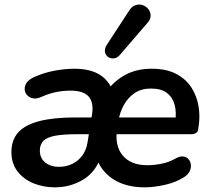

<svg xmlns="http://www.w3.org/2000/svg" viewBox="-20 -794 905 824"><path d="M215 10Q167 10 124.5 -7Q82 -24 55.5 -58Q29 -92 29 -141Q29 -193 58 -225.5Q87 -258 148 -274Q209 -290 304 -290H384L374 -218H311Q252 -218 217 -211.5Q182 -205 166.5 -189.5Q151 -174 151 -148Q151 -115 174.5 -96.5Q198 -78 232 -78Q264 -78 290 -90.5Q316 -103 333.5 -127Q351 -151 356 -185L375 -303Q383 -353 361 -379Q339 -405 283 -405Q250 -405 219 -398.5Q188 -392 155 -377Q136 -369 121 -372Q106 -375 96.5 -385.5Q87 -396 86 -410.5Q85 -425 94.5 -439Q104 -453 126 -463Q168 -482 213.5 -490.5Q259 -499 299 -499Q367 -499 408.5 -473Q450 -447 466 -397H434Q467 -445 516.5 -472Q566 -499 630 -499Q695 -499 737 -476.5Q779 -454 802 -417.5Q825 -381 832 -338.5Q839 -296 833 -256L831 -242Q830 -229 821.5 -223.5Q813 -218 800 -218H459L469 -290H749L732 -273Q738 -312 729.5 -344Q721 -376 696.5 -395Q672 -414 628 -414Q586 -414 557 -394Q528 -374 511 -342.5Q494 -311 488 -275L483 -244Q471 -170 506 -127.5Q541 -85 612 -85Q642 -85 674 -91.5Q706 -98 732 -113Q751 -124 765.5 -122.5Q780 -121 788.5 -111.5Q797 -102 799 -88.5Q801 -75 794.5 -60.5Q788 -46 772 -35Q737 -12 689 -1Q641 10 601 10Q518 10 463.5 -26.5Q409 -63 390 -128H415Q393 -57 337.5 -23.5Q282 10 215 10ZM495 -559Q483 -545 469 -543.5Q455 -542 444 -549.5Q433 -557 430.5 -571Q428 -585 438 -601L534 -748Q546 -767 562 -772Q578 -777 592.5 -772Q607 -767 616.5 -755Q626 -743 626.5 -727.5Q627 -712 613 -696Z"/></svg>

Font: Nunito ExtraLight
Style: Bold Italic
Weight: 700
Italic angle: -9°
Version: Version 3.602